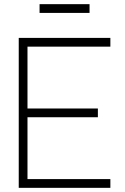

<svg xmlns="http://www.w3.org/2000/svg" viewBox="-20 -902 600 922"><path d="M170 -840H410V-882H170ZM70 0H510V-42H112V-339H450V-381H112V-678H510V-720H70Z"/></svg>

Font: Hauora ExtraLight
Style: Regular
Weight: 200
Designer: Mikhail Sharanda
Foundry: WCYS & Co.
Version: Version 1.010